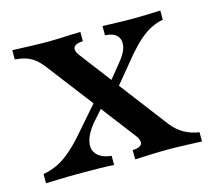

<svg xmlns="http://www.w3.org/2000/svg" viewBox="-70 -499 645 582"><g transform="rotate(-15 253.0 -208.0)"><path d="M287.1 0V-29Q304.8 -29.8 311.7 -35.1Q318.5 -40.3 316.9 -49.2Q315.3 -58.1 307.3 -68.5L99.2 -340.3Q85.5 -358.1 73 -367.3Q60.5 -376.6 46.4 -381Q32.3 -385.5 12.9 -387.1V-416.1Q34.7 -415.3 66.5 -414.1Q98.4 -412.9 127.4 -412.9Q145.2 -412.9 162.5 -413.7Q179.8 -414.5 196.8 -415.3Q213.7 -416.1 226.6 -416.1V-387.1Q209.7 -386.3 202.4 -381Q195.2 -375.8 196.4 -367.3Q197.6 -358.9 206.5 -347.6L412.9 -76.6Q429.8 -55.6 450.8 -44Q471.8 -32.3 496.8 -29V0Q478.2 -0.8 448.4 -2Q418.5 -3.2 390.3 -3.2Q362.9 -3.2 333.9 -2Q304.8 -0.8 287.1 0ZM7.3 0V-29Q30.6 -33.1 51.2 -42.7Q71.8 -52.4 91.9 -69.4Q112.1 -86.3 133.9 -110.5L222.6 -212.1L241.9 -192.7L193.5 -137.9Q175 -114.5 169 -95.6Q162.9 -76.6 167.3 -62.5Q171.8 -48.4 185.9 -39.5Q200 -30.6 221 -29V0Q204 -1.6 173.4 -2Q142.7 -2.4 106.5 -2.4Q89.5 -2.4 73.8 -2Q58.1 -1.6 41.9 -1.2Q25.8 -0.8 7.3 0ZM283.9 -212.1 264.5 -232.3 316.9 -296.8Q337.1 -321 340.7 -340.7Q344.4 -360.5 333.5 -373Q322.6 -385.5 296 -387.1V-416.1Q312.1 -415.3 327.4 -414.9Q342.7 -414.5 358.9 -414.1Q375 -413.7 392.7 -413.7Q415.3 -413.7 435.1 -414.5Q454.8 -415.3 477.4 -416.1V-387.1Q458.1 -383.9 439.1 -374.2Q420.2 -364.5 402 -348.4Q383.9 -332.3 363.7 -308.9Z"/></g></svg>

Font: Playfair 5pt SemiExpanded Light SemiBold
Style: Regular
Weight: 600
Version: Version 2.001;gftools[0.9.30]